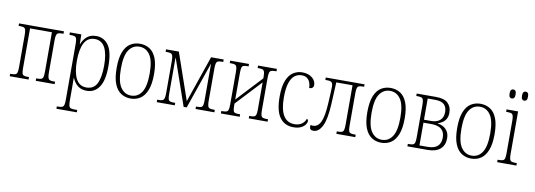

<svg xmlns="http://www.w3.org/2000/svg" viewBox="-69 -1212 5345 1919"><g transform="rotate(10 2603.5 -252.5)"><path d="M33 0V-25H47Q72 -25 85.5 -30Q99 -35 104 -52Q109 -69 109 -104V-432Q109 -467 104 -484Q99 -501 85.5 -506Q72 -511 47 -511H33V-536H489V-511H474Q449 -511 436 -506Q423 -501 417.5 -484Q412 -467 412 -432V-104Q412 -69 417.5 -52Q423 -35 436 -30Q449 -25 474 -25H489V0H297V-25H312Q336 -25 349 -30Q362 -35 367 -51.5Q372 -68 372 -103V-506H150V-103Q150 -68 154.5 -51.5Q159 -35 172 -30Q185 -25 209 -25H224V0Z M549 239V215H564Q589 215 602.5 209.5Q616 204 621 187.5Q626 171 626 135V-432Q626 -467 621 -484Q616 -501 602.5 -506Q589 -511 564 -511H549V-536H665L667 -437H669Q688 -487 723.5 -516.5Q759 -546 816 -546Q895 -546 941 -481Q987 -416 987 -268Q987 -124 940.5 -57Q894 10 816 10Q760 10 724.5 -18Q689 -46 669 -93H666Q667 -48 667 15V136Q667 171 672 188Q677 205 690 210Q703 215 729 215H756V239ZM806 -22Q880 -22 912 -85Q944 -148 944 -268Q944 -388 910.5 -451Q877 -514 806 -514Q735 -514 701 -450Q667 -386 667 -268Q667 -151 701 -86.5Q735 -22 806 -22Z M1260 10Q1206 10 1163 -17.5Q1120 -45 1095.5 -106Q1071 -167 1071 -269Q1071 -370 1095.5 -431Q1120 -492 1163 -519Q1206 -546 1260 -546Q1315 -546 1358 -519Q1401 -492 1425.5 -431.5Q1450 -371 1450 -269Q1450 -168 1425 -106.5Q1400 -45 1357.5 -17.5Q1315 10 1260 10ZM1260 -20Q1328 -20 1367 -78.5Q1406 -137 1406 -269Q1406 -401 1366 -458.5Q1326 -516 1260 -516Q1193 -516 1153.5 -458.5Q1114 -401 1114 -269Q1114 -137 1154 -78.5Q1194 -20 1260 -20Z M1525 0V-25H1539Q1564 -25 1577.5 -30Q1591 -35 1596.5 -52Q1602 -69 1602 -104V-432Q1602 -467 1596.5 -484Q1591 -501 1577.5 -506Q1564 -511 1539 -511H1525V-536H1655L1819 -62L1982 -536H2110V-511H2096Q2071 -511 2057.5 -506Q2044 -501 2039 -484Q2034 -467 2034 -432V-104Q2034 -69 2039 -52Q2044 -35 2057.5 -30Q2071 -25 2096 -25H2110V0H1919V-25H1933Q1958 -25 1971 -30Q1984 -35 1988.5 -51.5Q1993 -68 1993 -103V-469H1991L1829 0H1798L1635 -469H1633V-103Q1633 -68 1637.5 -51.5Q1642 -35 1655 -30Q1668 -25 1694 -25H1708V0Z M2176 0V-25H2190Q2215 -25 2228.5 -30Q2242 -35 2247 -52Q2252 -69 2252 -104V-432Q2252 -467 2247 -484Q2242 -501 2228.5 -506Q2215 -511 2190 -511H2176V-536H2367V-511H2352Q2328 -511 2315 -506Q2302 -501 2297.5 -484.5Q2293 -468 2293 -433V-162L2533 -419V-433Q2533 -468 2528 -484.5Q2523 -501 2510.5 -506Q2498 -511 2474 -511H2459V-536H2650V-511H2635Q2611 -511 2597.5 -506Q2584 -501 2579 -484Q2574 -467 2574 -432V-104Q2574 -69 2579 -52Q2584 -35 2597.5 -30Q2611 -25 2635 -25H2650V0H2459V-25H2474Q2498 -25 2510.5 -30Q2523 -35 2528 -51.5Q2533 -68 2533 -103V-378L2293 -121V-103Q2293 -68 2297.5 -51.5Q2302 -35 2314.5 -30Q2327 -25 2352 -25H2367V0Z M2913 10Q2823 10 2774 -57Q2725 -124 2725 -268Q2725 -374 2750.5 -434.5Q2776 -495 2817.5 -520.5Q2859 -546 2906 -546Q2969 -546 3007 -515Q3045 -484 3045 -442Q3045 -404 3001 -403Q3001 -431 2992 -457Q2983 -483 2962 -499.5Q2941 -516 2906 -516Q2867 -516 2836 -493Q2805 -470 2786.5 -415.5Q2768 -361 2768 -268Q2768 -22 2919 -22Q2961 -22 2990.5 -42Q3020 -62 3032 -97Q3046 -91 3046 -75Q3046 -58 3031.5 -38Q3017 -18 2987.5 -4Q2958 10 2913 10Z M3117 10Q3077 10 3077 -25Q3077 -30 3078 -34Q3079 -38 3079 -42Q3092 -39 3104 -39Q3154 -39 3181 -96Q3208 -153 3215 -284Q3217 -314 3218.5 -347.5Q3220 -381 3221.5 -410Q3223 -439 3223 -454Q3223 -487 3211 -499Q3199 -511 3167 -511H3146V-536H3540V-511H3525Q3500 -511 3487 -506Q3474 -501 3469 -484Q3464 -467 3464 -432V-104Q3464 -69 3469 -52Q3474 -35 3487 -30Q3500 -25 3525 -25H3540V0H3348V-25H3363Q3387 -25 3400 -30Q3413 -35 3418 -51.5Q3423 -68 3423 -103V-506H3258L3247 -280Q3239 -126 3204 -58Q3169 10 3117 10Z M3804 10Q3750 10 3707 -17.5Q3664 -45 3639.5 -106Q3615 -167 3615 -269Q3615 -370 3639.5 -431Q3664 -492 3707 -519Q3750 -546 3804 -546Q3859 -546 3902 -519Q3945 -492 3969.5 -431.5Q3994 -371 3994 -269Q3994 -168 3969 -106.5Q3944 -45 3901.5 -17.5Q3859 10 3804 10ZM3804 -20Q3872 -20 3911 -78.5Q3950 -137 3950 -269Q3950 -401 3910 -458.5Q3870 -516 3804 -516Q3737 -516 3697.5 -458.5Q3658 -401 3658 -269Q3658 -137 3698 -78.5Q3738 -20 3804 -20Z M4069 0V-25H4083Q4108 -25 4121.5 -30Q4135 -35 4140 -52Q4145 -69 4145 -104V-432Q4145 -467 4140 -484Q4135 -501 4121.5 -506Q4108 -511 4083 -511H4069V-536H4266Q4349 -536 4386.5 -500Q4424 -464 4424 -404Q4424 -364 4408.5 -338.5Q4393 -313 4370 -299Q4347 -285 4326 -280V-279Q4355 -275 4382.5 -260.5Q4410 -246 4428 -218Q4446 -190 4446 -146Q4446 -78 4402.5 -39Q4359 0 4273 0ZM4186 -291H4261Q4316 -291 4348.5 -319.5Q4381 -348 4381 -402Q4381 -452 4353.5 -479Q4326 -506 4261 -506H4186ZM4186 -30H4266Q4337 -30 4369.5 -60Q4402 -90 4402 -147Q4402 -261 4266 -261H4186Z M4716 10Q4662 10 4619 -17.5Q4576 -45 4551.5 -106Q4527 -167 4527 -269Q4527 -370 4551.5 -431Q4576 -492 4619 -519Q4662 -546 4716 -546Q4771 -546 4814 -519Q4857 -492 4881.5 -431.5Q4906 -371 4906 -269Q4906 -168 4881 -106.5Q4856 -45 4813.5 -17.5Q4771 10 4716 10ZM4716 -20Q4784 -20 4823 -78.5Q4862 -137 4862 -269Q4862 -401 4822 -458.5Q4782 -516 4716 -516Q4649 -516 4609.5 -458.5Q4570 -401 4570 -269Q4570 -137 4610 -78.5Q4650 -20 4716 -20Z M5013 -652Q5000 -652 4991.5 -662Q4983 -672 4983 -698Q4983 -724 4991.5 -734Q5000 -744 5013 -744Q5027 -744 5035.5 -734Q5044 -724 5044 -698Q5044 -672 5035.5 -662Q5027 -652 5013 -652ZM5139 -652Q5126 -652 5117.5 -662Q5109 -672 5109 -698Q5109 -724 5117.5 -734Q5126 -744 5139 -744Q5153 -744 5161.5 -734Q5170 -724 5170 -698Q5170 -672 5161.5 -662Q5153 -652 5139 -652ZM4980 0V-25H4995Q5020 -25 5033.5 -30Q5047 -35 5052 -52Q5057 -69 5057 -104V-432Q5057 -467 5052 -484Q5047 -501 5033.5 -506Q5020 -511 4995 -511H4981V-536H5098V-104Q5098 -69 5103 -52Q5108 -35 5121.5 -30Q5135 -25 5160 -25H5175V0Z"/></g></svg>

Font: Noto Serif Condensed ExtraLight
Style: Regular
Weight: 200
Width: 3
Designer: Monotype Design Team
Foundry: Monotype Imaging Inc.
Version: Version 2.013; ttfautohint (v1.8.4.7-5d5b)